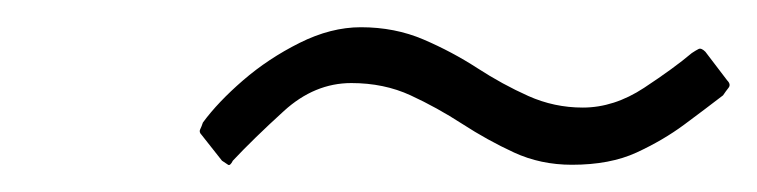

<svg xmlns="http://www.w3.org/2000/svg" viewBox="-20 -671 556 141"><path d="M511 -601Q498 -591 482.5 -579.5Q467 -568 447.5 -559Q428 -550 400 -550Q377 -550 357.5 -559Q338 -568 319.5 -580Q301 -592 281.5 -601Q262 -610 238 -610Q211 -610 188.5 -589.5Q166 -569 151 -553Q149 -549 147.5 -550Q146 -551 143 -553L128 -572Q126 -574 127 -576Q128 -578 129 -581Q140 -596 158.5 -612Q177 -628 200 -639.5Q223 -651 245 -651Q270 -651 291 -642Q312 -633 330.5 -621Q349 -609 368 -600.5Q387 -592 408 -592Q431 -592 453 -606.5Q475 -621 488 -632Q491 -634 493 -635Q495 -636 498 -633L514 -612Q517 -609 515 -606.5Q513 -604 511 -601Z"/></svg>

Font: Glory Thin Light
Style: Italic
Weight: 300
Italic angle: -12°
Version: Version 1.011